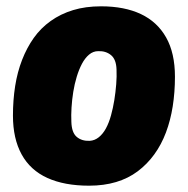

<svg xmlns="http://www.w3.org/2000/svg" viewBox="-20 -578 596 608"><path d="M262 10Q184 10 130 -14.5Q76 -39 48.5 -89Q21 -139 21 -212Q21 -261 28 -305.5Q35 -350 50 -388.5Q65 -427 87 -458Q109 -489 140.5 -511.5Q172 -534 211.5 -546Q251 -558 300 -558Q374 -558 426 -533.5Q478 -509 506 -459.5Q534 -410 534 -335Q534 -286 527 -241.5Q520 -197 505.5 -158.5Q491 -120 468.5 -89Q446 -58 416 -35.5Q386 -13 347.5 -1.5Q309 10 262 10ZM264 -132Q280 -133 293 -143.5Q306 -154 315.5 -171.5Q325 -189 331.5 -212.5Q338 -236 342 -261Q346 -286 348 -311Q350 -336 349 -358Q348 -390 331.5 -403.5Q315 -417 291 -416Q275 -416 262 -405Q249 -394 239.5 -376Q230 -358 223 -335Q216 -312 212 -287Q208 -262 206.5 -237.5Q205 -213 206 -192Q207 -158 223 -144.5Q239 -131 264 -132Z"/></svg>

Font: Georama ExtraBold
Style: Italic
Weight: 800
Italic angle: -9°
Version: Version 1.001